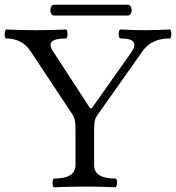

<svg xmlns="http://www.w3.org/2000/svg" viewBox="-34 -791 746 814"><path d="M196 3Q191 3 189.5 -6Q188 -15 189.5 -24.5Q191 -34 196 -34Q286 -34 286 -91V-238Q286 -269 283.5 -281Q281 -293 273 -306L96 -573Q77 -602 50.5 -615Q24 -628 -7 -628Q-12 -628 -13.5 -637.5Q-15 -647 -13 -656.5Q-11 -666 -7 -666Q55 -663 119 -663Q183 -663 245 -666Q250 -666 251.5 -656.5Q253 -647 251.5 -637.5Q250 -628 245 -628Q154 -628 191 -573L348 -332H355L522 -568Q564 -628 478 -628Q472 -628 470 -637.5Q468 -647 470 -656.5Q472 -666 478 -666Q529 -663 581 -663Q633 -663 685 -666Q690 -666 691.5 -656.5Q693 -647 691.5 -637.5Q690 -628 685 -628Q609 -628 571 -575L381 -306Q372 -294 368.5 -281.5Q365 -269 365 -238V-91Q365 -34 455 -34Q460 -34 461.5 -24.5Q463 -15 461 -6Q459 3 455 3Q390 0 325 0Q261 0 196 3ZM196 -725Q185 -725 181.5 -736.5Q178 -748 181.5 -759.5Q185 -771 196 -771H508Q518 -771 522 -759.5Q526 -748 522 -736.5Q518 -725 506 -725Z"/></svg>

Font: Junicode SmExp
Style: Regular
Weight: 400
Width: 6
Designer: Peter S. Baker
Version: Version 2.205; ttfautohint (v1.8.4)